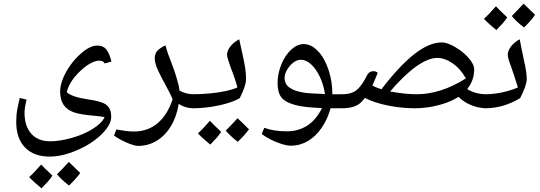

<svg xmlns="http://www.w3.org/2000/svg" viewBox="-20 -587 2926 1041"><path d="M249 262Q164 262 116 213Q68 164 68 74Q68 54 69.5 37Q71 20 75 -1.5Q79 -23 87 -56L124 -47Q113 -1 113 24Q113 97 149.5 138Q186 179 251 179Q287 179 329 170.5Q371 162 412 146.5Q453 131 484 111Q508 96 524 80Q540 64 547 48Q534 46 521.5 44Q509 42 495 41Q419 35 382 22.5Q345 10 325 -18Q306 -46 306 -91Q306 -122 320.5 -159Q335 -196 361 -232.5Q387 -269 419 -297Q468 -340 507 -340Q541 -340 558 -317Q575 -294 584 -253L548 -243Q541 -253 534.5 -255.5Q528 -258 516 -258Q499 -258 474.5 -245.5Q450 -233 425.5 -211.5Q401 -190 380 -164Q349 -122 342 -87Q356 -74 384 -64.5Q412 -55 452 -49Q488 -44 513 -37.5Q538 -31 553 -21Q570 -9 576.5 7.5Q583 24 583 47Q583 77 557.5 111Q532 145 489.5 176Q447 207 394 229Q316 262 249 262ZM354 419Q312 386 289 358Q311 337 353 291Q358 295 373 310Q388 325 415 351Q405 365 390 382Q375 399 354 419ZM205 434Q183 416 166 400.5Q149 385 138 373Q152 361 168 344Q184 327 203 305Q207 310 222.5 325Q238 340 264 365Q255 380 240 397Q225 414 205 434Z M729 204Q713 204 688.5 195Q664 186 639 173Q614 160 598 148L611 115Q639 120 662.5 123Q686 126 706 126Q781 126 834.5 81Q888 36 916 -49Q909 -65 901.5 -80.5Q894 -96 885 -112Q851 -173 835 -209.5Q819 -246 819 -271Q819 -297 834 -312.5Q849 -328 877 -341Q881 -328 885.5 -312.5Q890 -297 897 -280Q913 -239 923.5 -208.5Q934 -178 939 -159Q945 -140 948.5 -124.5Q952 -109 953 -96Q987 -76 1031 -76Q1039 -76 1039 -68V-8Q1039 0 1031 0Q984 0 949 -24Q938 45 907 96.5Q876 148 830 176Q784 204 729 204Z M1022 0Q1014 0 1014 -8V-68Q1014 -76 1022 -76Q1071 -76 1118.5 -80.5Q1166 -85 1205 -93.5Q1244 -102 1267 -113Q1262 -133 1253 -160.5Q1244 -188 1230 -223Q1221 -249 1216 -265.5Q1211 -282 1211 -290Q1211 -312 1229 -335Q1247 -358 1277 -374Q1290 -316 1298 -278.5Q1306 -241 1310 -214Q1314 -187 1314 -157Q1314 -140 1305.5 -114.5Q1297 -89 1280 -55Q1253 -39 1210.5 -26.5Q1168 -14 1119 -7Q1070 0 1022 0ZM1269 182Q1227 149 1204 121Q1226 100 1268 54Q1273 58 1288 73Q1303 88 1330 114Q1320 128 1305 145Q1290 162 1269 182ZM1120 197Q1098 179 1081 163.5Q1064 148 1053 136Q1067 124 1083 107Q1099 90 1118 68Q1122 73 1137.5 88Q1153 103 1179 128Q1170 143 1155 160Q1140 177 1120 197Z M1558 203Q1537 203 1506.5 193.5Q1476 184 1446.5 169Q1417 154 1399 139L1413 106Q1440 116 1470.5 120.5Q1501 125 1535 125Q1597 125 1645 94.5Q1693 64 1726 -1Q1677 -3 1640.5 -7Q1604 -11 1580 -18Q1527 -32 1506 -58.5Q1485 -85 1485 -137Q1485 -188 1505.5 -238Q1526 -288 1559 -318Q1592 -348 1626 -348Q1667 -348 1703 -311Q1739 -274 1761 -209Q1772 -176 1777 -143.5Q1782 -111 1782 -76H1842Q1850 -76 1850 -68V-8Q1850 0 1842 0H1772Q1757 57 1725 104.5Q1693 152 1649 178Q1606 203 1558 203ZM1742 -77Q1734 -129 1714 -171Q1694 -213 1667 -238Q1640 -263 1611 -263Q1590 -263 1569.5 -247Q1549 -231 1536 -208Q1523 -185 1523 -166Q1523 -131 1549 -112.5Q1575 -94 1620 -86Q1643 -82 1672.5 -80.5Q1702 -79 1742 -77Z M2229 0Q2181 0 2130 -7Q2079 -14 2034 -27Q1989 -40 1959 -56Q1955 -52 1951 -47Q1947 -42 1942 -37Q1926 -18 1898.5 -9Q1871 0 1833 0Q1825 0 1825 -8V-68Q1825 -76 1833 -76Q1863 -76 1884.5 -83Q1906 -90 1923 -107.5Q1940 -125 1958 -156Q1962 -163 1965.5 -170Q1969 -177 1973 -184Q1984 -201 2005 -201Q2019 -201 2028 -192Q2018 -167 2010.5 -149.5Q2003 -132 1999 -123Q2011 -117 2023 -112Q2035 -107 2048 -103Q2146 -231 2228 -295Q2308 -357 2375 -357Q2394 -357 2419 -346.5Q2444 -336 2470.5 -317.5Q2497 -299 2519 -275Q2551 -238 2551 -211Q2551 -151 2513 -104Q2536 -90 2562 -83Q2588 -76 2619 -76Q2628 -76 2628 -68V-8Q2628 0 2619 0Q2576 0 2534.5 -17Q2493 -34 2466 -62Q2438 -44 2401.5 -30.5Q2365 -17 2324 -9Q2301 -5 2277 -2.5Q2253 0 2229 0ZM2239 -76Q2304 -76 2371 -97.5Q2438 -119 2506 -162Q2476 -215 2433.5 -244Q2391 -273 2350 -273Q2302 -273 2237 -227Q2172 -181 2095 -91Q2134 -84 2170 -80Q2206 -76 2239 -76Z M2611 0Q2603 0 2603 -8V-68Q2603 -76 2611 -76Q2657 -76 2704.5 -86.5Q2752 -97 2788 -113Q2781 -136 2772 -163.5Q2763 -191 2752 -223Q2742 -249 2737.5 -265.5Q2733 -282 2733 -290Q2733 -312 2750.5 -335Q2768 -358 2798 -374Q2800 -360 2806 -331.5Q2812 -303 2821 -259Q2829 -226 2832.5 -200.5Q2836 -175 2836 -157Q2836 -142 2826.5 -114.5Q2817 -87 2800 -55Q2709 0 2611 0ZM2821 -438Q2799 -455 2782.5 -470.5Q2766 -486 2755 -500Q2760 -505 2776 -522Q2792 -539 2819 -567Q2825 -561 2840.5 -546Q2856 -531 2881 -507Q2862 -477 2821 -438ZM2671 -424Q2649 -442 2632 -457.5Q2615 -473 2604 -485Q2618 -498 2634 -514.5Q2650 -531 2669 -553Q2675 -546 2690 -531Q2705 -516 2730 -493Q2721 -478 2706 -461Q2691 -444 2671 -424Z"/></svg>

Font: Noto Naskh Arabic
Style: Regular
Weight: 400
Designer: Monotype Design Team, David Williams, Mohamad Dakak and Nizar Qandah
Foundry: Monotype Imaging Inc.
Version: Version 2.013